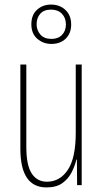

<svg xmlns="http://www.w3.org/2000/svg" viewBox="-20 -809 448 839"><path d="M337 -527V0H317L316 -112H314Q307 -83 292.5 -55Q278 -27 252 -8.5Q226 10 183 10Q69 10 69 -159V-527H95V-167Q95 -87 118.5 -51Q142 -15 185 -15Q242 -15 276.5 -67Q311 -119 311 -228V-527ZM205 -617Q169 -617 143 -639.5Q117 -662 117 -703Q117 -744 142 -766.5Q167 -789 203 -789Q241 -789 266 -765.5Q291 -742 291 -702Q291 -663 267 -640Q243 -617 205 -617ZM205 -639Q234 -639 251 -656.5Q268 -674 268 -702Q268 -731 250.5 -749Q233 -767 203 -767Q172 -767 156 -749Q140 -731 140 -703Q140 -677 156.5 -658Q173 -639 205 -639Z"/></svg>

Font: Noto Sans Thai ExtCond Thin
Style: Regular
Weight: 100
Width: 2
Designer: Monotype Design Team
Foundry: Monotype Imaging Inc.
Version: Version 2.002; ttfautohint (v1.8.4.7-5d5b)